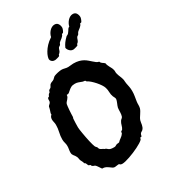

<svg xmlns="http://www.w3.org/2000/svg" viewBox="-210 -950 973 1093"><g transform="rotate(-30 276.0 -404.0)"><path d="M521 -294.9Q521 -276.9 518.3 -262Q515.6 -247.1 513.2 -230Q511.7 -219.2 512 -209Q512.2 -198.7 509.8 -188Q507.3 -179.7 502.9 -172.1Q498.5 -164.6 493.7 -157.2Q488.8 -149.9 484.1 -142.3Q479.5 -134.8 477.1 -127Q475.1 -120.6 474.4 -113.8Q473.6 -106.9 472.2 -100.1Q470.7 -93.3 468.3 -86.9Q465.8 -80.6 460.9 -75.2Q458 -71.3 453.4 -69.1Q448.7 -66.9 444.8 -63Q440.9 -58.6 439.9 -53Q439 -47.4 436 -43H429.2Q426.8 -40.5 426.3 -37.1Q425.8 -33.7 422.9 -29.8Q417 -23.9 405.3 -16.6Q393.6 -9.3 378.9 -2Q364.3 5.4 347.7 12.2Q331.1 19 315.7 24.4Q300.3 29.8 286.9 33Q273.4 36.1 265.1 36.1Q258.8 36.1 256.1 34.9Q253.4 33.7 252 32Q250.5 30.3 249 29.1Q247.6 27.8 243.2 27.8Q236.8 27.8 231 29.3Q225.1 30.8 219.2 30.8Q211.4 30.8 204.8 26.1Q198.2 21.5 190.9 16.1Q183.6 10.7 174.3 6.1Q165 1.5 151.9 2Q149.9 -0.5 146.7 -5.1Q143.6 -9.8 140.4 -14.6Q137.2 -19.5 134 -23.7Q130.9 -27.8 128.9 -29.8Q125 -33.7 119.9 -34.9Q114.7 -36.1 109.9 -40Q107.4 -41.5 106.7 -44.4Q106 -47.4 103 -49.8Q100.6 -51.3 98.1 -51Q95.7 -50.8 94.2 -53.2Q92.3 -54.7 91.1 -58.1Q89.8 -61.5 88.4 -65.2Q86.9 -68.8 84.7 -71.8Q82.5 -74.7 78.1 -75.2Q78.1 -82.5 74.2 -88.6Q70.3 -94.7 67.9 -101.1Q65.4 -107.9 64.7 -114.5Q64 -121.1 61 -127Q58.6 -132.8 55.2 -137.2Q51.8 -141.6 48.6 -145.5Q45.4 -149.4 43.2 -154.5Q41 -159.7 41 -167Q41 -177.7 43 -188Q44.9 -198.2 44.9 -209Q44.9 -220.2 41.5 -231.4Q38.1 -242.7 38.1 -254.9Q38.1 -277.8 43.5 -300Q48.8 -322.3 48.8 -345.2Q48.8 -355 46.4 -364Q43.9 -373 43.9 -382.8Q43.9 -389.6 46.4 -396.5Q48.8 -403.3 55.2 -408.2Q56.2 -409.7 55.7 -411.6Q55.2 -413.6 55.2 -415Q55.2 -416.5 56.6 -420.9Q58.1 -425.3 59.8 -430.4Q61.5 -435.5 63 -440.9Q64.5 -446.3 64.9 -449.2Q65.4 -454.1 67.1 -457Q68.8 -460 71.5 -462.2Q74.2 -464.4 76.7 -466.6Q79.1 -468.8 81.1 -472.2Q85 -479 84 -486.6Q83 -494.1 86.9 -501L94.2 -503.9Q97.7 -511.7 99.6 -514.6Q101.6 -517.6 103 -518.8Q104.5 -520 106 -520.5Q107.4 -521 109.9 -523.9Q111.3 -525.4 111.3 -528.1Q111.3 -530.8 112.8 -533.2Q115.2 -537.1 120.6 -539.6Q126 -542 128.9 -545.9Q131.8 -549.8 133.5 -554.4Q135.3 -559.1 139.2 -562Q143.6 -566.4 151.4 -568.8Q159.2 -571.3 165 -575.2Q170.4 -579.1 174.1 -583.7Q177.7 -588.4 184.1 -590.8Q187.5 -592.3 193.8 -594.2Q200.2 -596.2 207.3 -597.7Q214.4 -599.1 220.7 -600.1Q227.1 -601.1 231 -601.1Q242.2 -601.1 252.7 -598.1Q263.2 -595.2 273.9 -595.2Q283.2 -595.2 291.5 -596.7Q299.8 -598.1 308.1 -598.1Q329.1 -598.1 344.5 -594Q359.9 -589.8 371.3 -583.3Q382.8 -576.7 391.8 -568.8Q400.9 -561 408.7 -554Q416.5 -546.9 424.3 -541Q432.1 -535.2 441.9 -533.2Q444.8 -523.9 452.9 -519Q460.9 -514.2 467.8 -507.8Q468.8 -500 471.7 -493.2Q474.6 -486.3 478 -479.7Q481.4 -473.1 484.9 -466.8Q488.3 -460.4 490.2 -453.1Q492.7 -445.3 492.2 -438Q491.7 -430.7 494.1 -423.8Q497.1 -412.1 502 -401.1Q506.8 -390.1 509.8 -378.9Q511.7 -371.6 511.7 -364.3Q511.7 -356.9 513.2 -350.1Q516.1 -335 518.6 -322.8Q521 -310.5 521 -294.9ZM418.9 -300.8Q418.9 -307.6 415.8 -312.7Q412.6 -317.9 410.2 -324.2Q404.8 -338.4 404.5 -354.2Q404.3 -370.1 399.9 -384.8Q397 -395 388.2 -408.2Q379.4 -421.4 368.2 -434.1Q356.9 -446.8 345 -457.3Q333 -467.8 323.2 -472.2L318.8 -479Q315.9 -480.5 311.5 -480.5Q307.1 -480.5 303.2 -481.9Q292 -485.8 281.7 -490Q271.5 -494.1 258.8 -494.1Q242.2 -494.1 232.9 -489Q223.6 -483.9 216.8 -477.8Q210 -471.7 203.6 -466.6Q197.3 -461.4 187 -461.9Q187 -454.1 183.8 -448.5Q180.7 -442.9 176.3 -438Q171.9 -433.1 167.5 -428.2Q163.1 -423.3 161.1 -417Q160.2 -413.1 158.9 -402.3Q157.7 -391.6 156.7 -378.7Q155.8 -365.7 155.3 -354Q154.8 -342.3 154.8 -336.9Q154.8 -334.5 153.8 -332Q152.8 -329.6 151.9 -327.1Q150.9 -313 150.4 -298.6Q149.9 -284.2 149.9 -270Q149.9 -264.6 151.4 -253.7Q152.8 -242.7 155.3 -228.8Q157.7 -214.8 160.6 -199.5Q163.6 -184.1 166.7 -170.4Q169.9 -156.7 172.9 -145.8Q175.8 -134.8 178.2 -129.9Q180.7 -124.5 184.1 -121.6Q187.5 -118.7 189.9 -113.8Q191.4 -111.3 191.4 -108.9Q191.4 -106.4 193.8 -104Q198.7 -98.6 205.8 -95.7Q212.9 -92.8 219.2 -87.9Q227.1 -85.9 230.5 -82.8Q233.9 -79.6 238 -76.4Q242.2 -73.2 249.3 -71Q256.3 -68.8 272 -68.8Q279.8 -68.8 282 -70.8Q284.2 -72.8 290 -75.2Q295.4 -77.6 300.8 -77.6Q306.2 -77.6 310.1 -79.1Q318.4 -87.9 329.8 -95.7Q341.3 -103.5 348.1 -113.8Q350.6 -117.2 350.1 -120.6Q349.6 -124 352.1 -127Q353.5 -129.4 356.4 -129.9Q359.4 -130.4 360.8 -132.8Q367.7 -142.6 370.8 -155.5Q374 -168.5 380.9 -179.2Q383.8 -184.6 389.2 -188.2Q394.5 -191.9 397 -198.2Q398.9 -203.6 399.9 -210.4Q400.9 -217.3 401.1 -224.6Q401.4 -231.9 401.6 -239.3Q401.9 -246.6 402.8 -252.9Q403.8 -258.3 406.5 -264.9Q409.2 -271.5 411.9 -278.1Q414.6 -284.7 416.7 -290.8Q418.9 -296.9 418.9 -300.8ZM356.4 -806.6Q356.4 -804.2 355.2 -799.8Q354 -795.4 352.1 -791Q350.1 -786.6 348.1 -783Q346.2 -779.3 344.2 -777.8Q341.8 -776.9 339.8 -777.1Q337.9 -777.3 336.4 -775.4Q335 -769 330.8 -764.4Q326.7 -759.8 321.8 -755.6Q316.9 -751.5 311.5 -747.8Q306.2 -744.1 302.2 -739.7Q299.8 -736.8 298.8 -733.2Q297.9 -729.5 295.4 -726.6Q293 -724.1 289.8 -722.7Q286.6 -721.2 284.2 -718.8Q279.8 -711.9 277.6 -703.4Q275.4 -694.8 269 -688.5L264.2 -684.6Q261.7 -682.1 261.7 -679.7Q261.7 -677.2 259.3 -674.8Q257.8 -673.8 253.7 -672.4Q249.5 -670.9 244.6 -669.7Q239.7 -668.5 235.4 -667.5Q231 -666.5 229 -666.5Q218.8 -666.5 213.1 -669.9Q207.5 -673.3 204.6 -677.5Q201.7 -681.6 200.9 -685.3Q200.2 -689 200.2 -689.5Q200.2 -695.3 203.6 -706.5Q207 -717.8 215.6 -732.2Q224.1 -746.6 238.3 -762Q252.4 -777.3 274.4 -791.5Q275.9 -800.3 280.5 -809.6Q285.2 -818.8 292 -826.4Q298.8 -834 307.6 -838.9Q316.4 -843.8 326.2 -843.8Q341.8 -843.8 349.1 -832.3Q356.4 -820.8 356.4 -806.6ZM476.1 -806.6Q476.1 -804.2 474.9 -799.8Q473.6 -795.4 471.9 -791Q470.2 -786.6 468.3 -783Q466.3 -779.3 464.4 -777.8Q461.9 -776.9 459.7 -777.1Q457.5 -777.3 456.1 -775.4Q454.6 -769 450.7 -764.4Q446.8 -759.8 441.9 -755.6Q437 -751.5 431.6 -747.8Q426.3 -744.1 422.4 -739.7Q419.9 -736.8 418.7 -733.2Q417.5 -729.5 415 -726.6Q412.6 -724.1 409.7 -722.7Q406.7 -721.2 404.3 -718.8Q399.9 -711.9 397.5 -703.4Q395 -694.8 389.2 -688.5L384.3 -684.6Q381.8 -682.1 381.8 -679.7Q381.8 -677.2 379.4 -674.8Q377.9 -673.8 373.5 -672.4Q369.1 -670.9 364.5 -669.7Q359.9 -668.5 355.5 -667.5Q351.1 -666.5 349.1 -666.5Q339.4 -666.5 332.8 -670.9Q326.2 -675.3 322 -680.7Q317.9 -686 315.9 -691.2Q314 -696.3 314 -697.8Q317.9 -706.5 321.5 -712.9Q325.2 -719.2 329.6 -725.3Q334 -731.4 339.8 -737.8Q345.7 -744.1 354 -752.4Q362.8 -755.4 367.7 -760.7Q372.6 -766.1 376.2 -772.2Q379.9 -778.3 383.5 -783.7Q387.2 -789.1 394 -791.5Q395.5 -800.3 400.4 -809.6Q405.3 -818.8 412.1 -826.4Q418.9 -834 427.7 -838.9Q436.5 -843.8 446.3 -843.8Q461.9 -843.8 469 -832.3Q476.1 -820.8 476.1 -806.6Z"/></g></svg>

Font: Margarine
Style: Regular
Weight: 400
Designer: Astigmatic (AOETI)
Foundry: Astigmatic (AOETI)
Version: Version 1.000